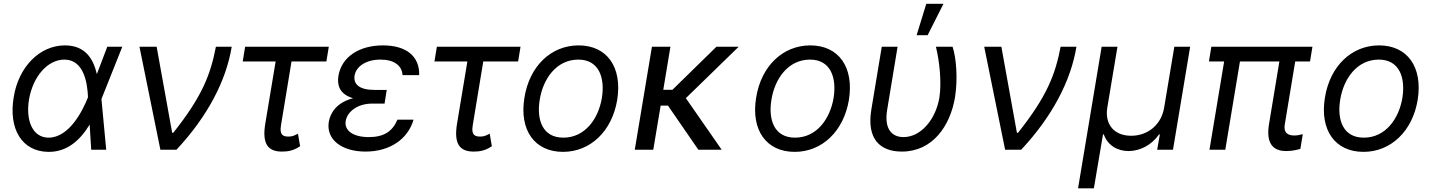

<svg xmlns="http://www.w3.org/2000/svg" viewBox="-20 -793 7583 1017"><path d="M235.8 11.4C331.7 12.8 402.3 -46.2 454.9 -133.2L463.1 0H542.6L517.4 -267.4L518.5 -271.3L627.8 -545.5H548.3L495 -405.5L492.9 -400.6C473 -488.6 426.1 -552.6 323.9 -552.6C190.3 -552.6 78.1 -438.9 52.6 -278.4C24.1 -109.4 96.6 9.9 235.8 11.4ZM133.5 -265.6C154.8 -389.2 233 -477.3 321 -477.3C427.6 -477.3 443.2 -345.2 446 -279.8V-278.1L444.6 -274.1C416.2 -203.1 345.2 -63.9 237.2 -63.9C154.8 -63.9 115.1 -150.6 133.5 -265.6Z M829.5 0H914.8C1078.1 -174.7 1177.6 -363.6 1207.4 -545.5H1123.6C1095.2 -397.7 1051.1 -282.7 897.7 -89.5H892L809.7 -545.5H718.7Z M1721.6 -545.5H1278.4L1265.6 -467.3H1440L1384.9 -136.4C1367.9 -31.2 1399.1 9.9 1473 9.9C1504.3 9.9 1534.1 5.7 1569.6 -18.5L1558.2 -85.2C1546.9 -78.1 1528.4 -69.6 1511.4 -69.6C1488.6 -69.6 1457.4 -69.6 1468.8 -132.1L1524.1 -467.3H1708.8Z M2028.4 -316.8H1963.1C1883.9 -316.8 1851.2 -346.6 1858 -392C1866.8 -443.2 1920.8 -477.3 1995.7 -477.3C2068.5 -477.3 2109.7 -444.6 2112.2 -394.9H2200.3C2203.5 -494.3 2132.5 -552.6 2008.5 -552.6C1883.9 -552.6 1790.1 -492.9 1772.7 -392C1765.6 -348 1773.4 -295.5 1850.1 -272.7C1759.9 -248.9 1729.4 -192.5 1721.6 -147.7C1706.3 -54 1790.1 9.9 1916.2 9.9C2045.8 9.9 2141 -56.8 2170.5 -159.1H2085.2C2058.6 -96.6 2013.1 -66.8 1933.2 -66.8C1851.2 -66.8 1802.9 -100.9 1811.1 -152C1820 -203.1 1875.4 -244.3 1951.7 -244.3H2017Z M2737.2 -545.5H2294L2281.2 -467.3H2455.6L2400.6 -136.4C2383.5 -31.2 2414.8 9.9 2488.6 9.9C2519.9 9.9 2549.7 5.7 2585.2 -18.5L2573.9 -85.2C2562.5 -78.1 2544 -69.6 2527 -69.6C2504.3 -69.6 2473 -69.6 2484.4 -132.1L2539.8 -467.3H2724.4Z M2962.4 11.4C3106.9 11.4 3221.9 -98 3249.3 -264.2C3277 -437.5 3195 -552.6 3044.7 -552.6C2899.5 -552.6 2784.4 -443.2 2757.8 -275.6C2729.8 -103.7 2811.4 11.4 2962.4 11.4ZM2838.8 -264.2C2856.5 -376.4 2927.9 -477.3 3043.3 -477.3C3152.3 -477.3 3185 -382.1 3168.3 -275.6C3149.9 -163 3078.5 -63.9 2963.8 -63.9C2854 -63.9 2821.4 -157.7 2838.8 -264.2Z M3531.2 -545.5H3433.2L3342.3 0H3440.3L3479.4 -233.7H3518.1L3679 0H3802.6L3612.9 -273.1L3892.8 -545.5H3774.9L3541.9 -317.5H3493.3Z M4189.6 11.4C4334.2 11.4 4449.2 -98 4476.6 -264.2C4504.3 -437.5 4422.2 -552.6 4272 -552.6C4126.8 -552.6 4011.7 -443.2 3985.1 -275.6C3957 -103.7 4038.7 11.4 4189.6 11.4ZM4066.1 -264.2C4083.8 -376.4 4155.2 -477.3 4270.6 -477.3C4379.6 -477.3 4412.3 -382.1 4395.6 -275.6C4377.1 -163 4305.8 -63.9 4191.1 -63.9C4081.3 -63.9 4048.7 -157.7 4066.1 -264.2Z M4650.6 -545.5 4595.2 -211.6C4570.3 -58.2 4639.9 9.9 4757.1 9.9C4921.2 9.9 5013.5 -127.8 5038.4 -277C5054 -372.2 5045.8 -485.8 5025.6 -545.5H4937.5C4957 -464.5 4968 -358 4956 -277C4936.4 -159.1 4857.2 -66.8 4765.6 -66.8C4709.5 -66.8 4661.6 -103.7 4679 -210.2L4734.4 -545.5ZM4835.2 -606.5H4893.5L4977.3 -772.7H4886.4Z M5304 0H5389.2C5552.6 -174.7 5652 -363.6 5681.8 -545.5H5598C5569.6 -397.7 5525.6 -282.7 5372.2 -89.5H5366.5L5284.1 -545.5H5193.2Z M5690.3 204.5H5774.1L5822.4 -81H5826.7C5846.6 -24.1 5897.7 7.1 5957.4 7.1C6018.5 7.1 6079.5 -24.1 6119.3 -81H6123.6L6109.4 0H6193.2L6284.1 -545.5H6200.3L6146.3 -223C6132.1 -134.9 6062.5 -73.9 5971.6 -73.9C5880.7 -73.9 5831 -134.9 5845.2 -223L5899.1 -545.5H5815.3Z M6931.8 -545.5H6396.3L6383.5 -467.3H6464.1L6386.4 0H6470.2L6547.9 -467.3H6756.7L6701.7 -134.9C6684.7 -29.8 6725.9 7.1 6792.6 7.1C6826.7 7.1 6852.3 0 6867.9 -4.3L6880.7 -82.4C6870.7 -79.5 6852.3 -75.3 6836.6 -75.3C6808.2 -75.3 6777 -83.8 6785.5 -134.9L6840.6 -467.3H6919Z M7202.4 11.4C7346.9 11.4 7462 -98 7489.3 -264.2C7517 -437.5 7435 -552.6 7284.8 -552.6C7139.6 -552.6 7024.5 -443.2 6997.9 -275.6C6969.8 -103.7 7051.5 11.4 7202.4 11.4ZM7078.8 -264.2C7096.6 -376.4 7168 -477.3 7283.4 -477.3C7392.4 -477.3 7425.1 -382.1 7408.4 -275.6C7389.9 -163 7318.5 -63.9 7203.8 -63.9C7094.1 -63.9 7061.4 -157.7 7078.8 -264.2Z"/></svg>

Font: Margiela Sans
Style: Italic
Weight: 400
Italic angle: -9.39999°
Designer: Stefan Endress, Andreas Faust
Version: Version 1.100;FEAKit 1.0